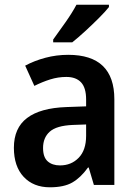

<svg xmlns="http://www.w3.org/2000/svg" viewBox="-20 -786 577 816"><path d="M270 -553Q466 -553 466 -364V0H379L357 -74H354Q323 -31 287.5 -10.5Q252 10 192 10Q122 10 80.5 -34.5Q39 -79 39 -158Q39 -242 95 -284.5Q151 -327 262 -331L346 -334V-363Q346 -413 324.5 -436Q303 -459 262 -459Q227 -459 193.5 -448.5Q160 -438 126 -421L87 -507Q126 -528 173 -540.5Q220 -553 270 -553ZM289 -255Q220 -252 191.5 -226.5Q163 -201 163 -157Q163 -118 182.5 -100.5Q202 -83 235 -83Q283 -83 314.5 -115.5Q346 -148 346 -209V-257ZM443 -756Q428 -737 400 -709Q372 -681 341.5 -653Q311 -625 287 -606H206V-618Q230 -651 258.5 -691.5Q287 -732 305 -766H443Z"/></svg>

Font: Noto Sans Malayalam SemiCondensed SemiBold
Style: Regular
Weight: 600
Width: 4
Designer: Jelle Bosma - Monotype Design Team
Foundry: Monotype Imaging Inc.
Version: Version 2.104; ttfautohint (v1.8.4.7-5d5b)